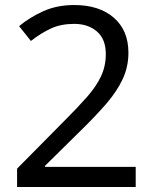

<svg xmlns="http://www.w3.org/2000/svg" viewBox="-20 -744 612 764"><path d="M520 0H48V-73L235 -262Q289 -316 326 -358Q363 -400 382 -440.5Q401 -481 401 -529Q401 -588 366 -618.5Q331 -649 275 -649Q223 -649 183.5 -631Q144 -613 103 -581L56 -640Q98 -675 152.5 -699.5Q207 -724 275 -724Q375 -724 433 -673.5Q491 -623 491 -534Q491 -478 468 -429Q445 -380 404 -332.5Q363 -285 308 -231L159 -84V-80H520Z"/></svg>

Font: Noto Sans Old Hungarian
Style: Regular
Weight: 400
Designer: Monotype Design Team
Foundry: Monotype Imaging Inc.
Version: Version 2.005; ttfautohint (v1.8.4.7-5d5b)